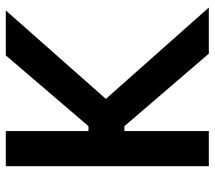

<svg xmlns="http://www.w3.org/2000/svg" viewBox="-59 -681 740 662"><g transform="rotate(-90 311.0 -350.0)"><path d="M69 0V-700H190V-415H207L451 -700H606L301 -355L616 0H457L207 -291H190V0Z"/></g></svg>

Font: Space Grotesk Light SemiBold
Style: Regular
Weight: 600
Version: Version 2.000